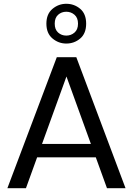

<svg xmlns="http://www.w3.org/2000/svg" viewBox="-20 -994 702 1014"><path d="M19 0ZM19 0ZM643 0H545L486 -163H176L117 0H19L280 -692H383ZM460 -234 331 -590 202 -234ZM330 -764Q289 -764 257 -791Q225 -818 225 -869Q225 -920 257 -947Q289 -974 330 -974Q372 -974 403.5 -947.5Q435 -921 435 -869Q435 -817 403.5 -790.5Q372 -764 330 -764ZM330 -806Q355 -806 373.5 -822Q392 -838 392 -869Q392 -900 373.5 -916Q355 -932 330 -932Q305 -932 287 -916Q269 -900 269 -869Q269 -838 287 -822Q305 -806 330 -806Z"/></svg>

Font: Ulagadi Sans
Style: Regular
Weight: 400
Designer: Ninad Kale (Devanagari), Jonny Pinhorn (Latin)
Foundry: Indian Type Foundry
Version: Version 3.01;March 29, 2020;FontCreator 12.0.0.2522 64-bit; 